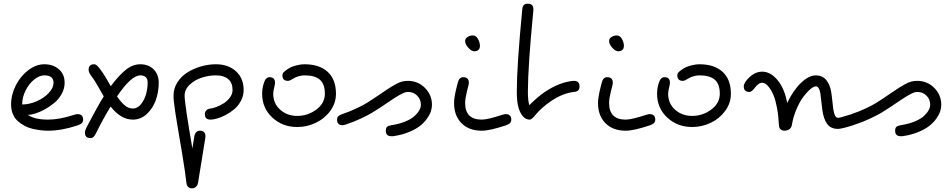

<svg xmlns="http://www.w3.org/2000/svg" viewBox="-20 -708 5158 1040"><path d="M40 -142.1Q40 -195.8 66.2 -246.6Q92.3 -297.4 134.3 -328.6Q176.3 -359.9 220.2 -359.9Q268.1 -359.9 299.1 -332.8Q330.1 -305.7 330.1 -259.8Q330.1 -229 314.7 -200.4Q299.3 -171.9 275.6 -151.9Q252 -131.8 224.4 -116.5Q196.8 -101.1 172.4 -93.5Q147.9 -85.9 130.9 -85.9Q166.5 -60.1 240.2 -60.1Q301.8 -60.1 380.9 -85.9Q392.6 -89.8 399.9 -89.8Q430.2 -89.8 430.2 -60.1Q430.2 -48.3 423.1 -41.3Q416 -34.2 399.9 -28.8Q314.5 0 240.2 0Q221.7 0 202.6 -2.2Q183.6 -4.4 159.7 -9.5Q135.7 -14.6 115.5 -25.4Q95.2 -36.1 77.6 -51Q60.1 -65.9 50 -89.4Q40 -112.8 40 -142.1ZM100.1 -142.1Q139.2 -142.1 179 -159.7Q218.8 -177.2 244.4 -204.8Q270 -232.4 270 -259.8Q270 -299.8 220.2 -299.8Q193.4 -299.8 165.3 -277.3Q137.2 -254.9 118.7 -217.8Q100.1 -180.7 100.1 -142.1Z M439.9 9.8Q439.9 0 448.7 -18.1Q511.2 -137.7 542 -186Q534.7 -198.2 521.2 -222.2Q507.8 -246.1 497.3 -263.2Q486.8 -280.3 477.1 -293Q460 -315.4 460 -330.1Q460 -359.9 489.7 -359.9Q497.6 -359.9 505.1 -353.3Q512.7 -346.7 524.9 -330.1Q531.7 -320.8 539.8 -308.8Q547.9 -296.9 552.7 -288.3Q557.6 -279.8 566.9 -263.7Q576.2 -247.6 580.1 -241.2Q622.1 -297.9 660.2 -328.9Q698.2 -359.9 739.7 -359.9Q784.7 -359.9 812.3 -332.3Q839.8 -304.7 839.8 -259.8Q839.8 -211.9 824.5 -167.2Q809.1 -122.6 776.1 -91.3Q743.2 -60.1 699.7 -60.1Q634.8 -60.1 579.1 -130.9Q537.6 -62.5 502 9.8Q494.1 25.9 487.1 33Q480 40 469.7 40Q439.9 40 439.9 9.8ZM613.8 -186Q635.3 -154.3 655.8 -137.2Q676.3 -120.1 699.7 -120.1Q725.1 -120.1 744.1 -144.3Q763.2 -168.5 771.5 -199.5Q779.8 -230.5 779.8 -259.8Q779.8 -299.8 739.7 -299.8Q691.4 -299.8 613.8 -186Z M919.9 -189.9Q919.9 -229 940.7 -261.7Q961.4 -294.4 994.6 -315.4Q1027.8 -336.4 1068.4 -348.1Q1108.9 -359.9 1149.9 -359.9Q1216.3 -359.9 1258.1 -322Q1299.8 -284.2 1299.8 -220.2Q1299.8 -189.5 1285.4 -162.4Q1271 -135.3 1249.8 -117.2Q1228.5 -99.1 1203.4 -85.7Q1178.2 -72.3 1156.5 -66.2Q1134.8 -60.1 1120.1 -60.1Q1089.8 -60.1 1089.8 -89.8Q1089.8 -102.1 1097.7 -110.4Q1105.5 -118.7 1120.1 -120.1Q1132.3 -121.1 1151.6 -128.4Q1170.9 -135.7 1190.9 -147.9Q1210.9 -160.2 1225.3 -179.7Q1239.7 -199.2 1239.7 -220.2Q1239.7 -259.8 1215.8 -279.8Q1191.9 -299.8 1149.9 -299.8Q1111.8 -299.8 1074 -287.8Q1036.1 -275.9 1008.1 -249.8Q980 -223.6 980 -189.9Q980 -147.5 1022 96.2L1032.7 29.8Q1035.2 16.1 1043 8.1Q1050.8 0 1063 0Q1092.8 0 1092.8 29.8Q1092.8 35.2 1091.8 41Q1090.3 49.8 1072.3 161.6Q1054.2 273.4 1052.7 282.2Q1051.8 287.6 1049.3 293.5Q1046.9 299.3 1039.1 305.7Q1031.2 312 1020 312Q993.2 312 989.7 282.2Q985.8 240.2 963.9 106.9Q960.4 87.4 951.9 37.1Q943.4 -13.2 939.5 -37.4Q935.5 -61.5 929.9 -96.9Q924.3 -132.3 922.1 -154.3Q919.9 -176.3 919.9 -189.9Z M1399.9 -200.2Q1399.9 -230 1409.7 -259.8Q1419.4 -290 1439.9 -290Q1469.7 -290 1469.7 -259.8Q1469.7 -252.9 1466.8 -241.2Q1460 -212.9 1460 -200.2Q1460 -147.5 1497.6 -113.8Q1535.2 -80.1 1589.8 -80.1Q1647 -80.1 1693.4 -114.5Q1739.7 -148.9 1739.7 -200.2Q1739.7 -252.9 1712.4 -276.4Q1685.1 -299.8 1629.9 -299.8Q1615.2 -299.8 1598.4 -295.2Q1581.5 -290.5 1571.8 -284.2Q1549.8 -270 1540 -270Q1509.8 -270 1509.8 -299.8Q1509.8 -309.6 1516.1 -316.4Q1522.5 -323.2 1540 -335Q1555.7 -345.7 1581.5 -352.8Q1607.4 -359.9 1629.9 -359.9Q1710 -359.9 1754.9 -318.8Q1799.8 -277.8 1799.8 -200.2Q1799.8 -149.4 1769 -107.4Q1738.3 -65.4 1690.4 -42.7Q1642.6 -20 1589.8 -20Q1510.3 -20 1455.1 -71.3Q1399.9 -122.6 1399.9 -200.2Z M1805.7 -60.1Q1805.7 -71.8 1812.7 -78.6Q1819.8 -85.4 1835.9 -90.8Q1876 -104 1912.8 -121.8Q1949.7 -139.6 1965.8 -149.7Q1981.9 -159.7 2012.7 -180.2Q2025.9 -189 2053.5 -207.8Q2081.1 -226.6 2092.8 -233.9Q2104.5 -241.2 2123.8 -252Q2143.1 -262.7 2158.4 -266.4Q2173.8 -270 2189.9 -270Q2243.7 -270 2281.7 -231.9Q2319.8 -193.8 2319.8 -140.1Q2319.8 -122.6 2313.5 -103.8Q2307.1 -85 2291.7 -63.7Q2276.4 -42.5 2253.2 -24.7Q2230 -6.8 2192.9 8.1Q2155.8 22.9 2109.9 29.8H2099.6Q2069.8 29.8 2069.8 0Q2069.8 -14.6 2076.9 -21Q2084 -27.3 2099.6 -29.8Q2142.1 -36.1 2174.8 -49.6Q2207.5 -63 2225.1 -79.1Q2242.7 -95.2 2251.2 -110.8Q2259.8 -126.5 2259.8 -140.1Q2259.8 -169.9 2239.7 -189.9Q2219.7 -210 2189.9 -210Q2183.6 -210 2176.3 -208Q2168.9 -206.1 2159.4 -201.4Q2149.9 -196.8 2141.6 -192.1Q2133.3 -187.5 2120.1 -179Q2106.9 -170.4 2097.7 -164.3Q2088.4 -158.2 2071.8 -147Q2055.2 -135.7 2044.9 -128.9Q2016.1 -109.9 1996.3 -97.9Q1976.6 -85.9 1937.3 -67.1Q1897.9 -48.3 1855 -34.2Q1841.8 -29.8 1835.9 -29.8Q1805.7 -29.8 1805.7 -60.1Z M2439.5 -149.9Q2439.5 -160.2 2440.4 -169.9Q2441.4 -179.7 2444.1 -193.1Q2446.8 -206.5 2448 -212.9Q2449.2 -219.2 2453.9 -237.5Q2458.5 -255.9 2459.5 -259.8Q2466.8 -290 2489.3 -290Q2519.5 -290 2519.5 -259.8Q2519.5 -253.9 2517.6 -246.1Q2516.6 -241.7 2512.9 -227.5Q2509.3 -213.4 2508.3 -208.7Q2507.3 -204.1 2505.1 -193.6Q2502.9 -183.1 2502 -177.5Q2501 -171.9 2500.2 -164.1Q2499.5 -156.2 2499.5 -149.9Q2499.5 -60.1 2589.4 -60.1Q2621.1 -60.1 2700.2 -85.9Q2711.9 -89.8 2719.2 -89.8Q2749.5 -89.8 2749.5 -60.1Q2749.5 -48.3 2742.4 -41.3Q2735.4 -34.2 2719.2 -28.8Q2633.8 0 2589.4 0Q2520.5 0 2480 -40.5Q2439.5 -81.1 2439.5 -149.9ZM2499.5 -485.8Q2499.5 -499.5 2512.9 -507.8Q2526.4 -516.1 2541.5 -516.1Q2558.1 -516.1 2568.8 -497.3Q2579.6 -478.5 2579.6 -460Q2579.6 -443.8 2570.6 -437Q2561.5 -430.2 2549.3 -430.2Q2533.7 -430.2 2516.6 -449.5Q2499.5 -468.8 2499.5 -485.8Z M2779.3 -210Q2779.3 -353 2809.1 -658.2Q2810.5 -673.3 2817.6 -680.7Q2824.7 -688 2839.4 -688Q2869.1 -688 2869.1 -658.2V-651.9Q2839.4 -346.7 2839.4 -210Q2839.4 -162.6 2847.2 -138.2Q2894 -185.1 2931.2 -210Q3009.8 -262.7 3084.5 -270H3089.4Q3119.1 -270 3119.1 -240.2Q3119.1 -225.6 3111.8 -218.5Q3104.5 -211.4 3089.4 -210Q3028.8 -203.6 2964.4 -160.2Q2937.5 -142.1 2915.8 -122.1Q2894 -102.1 2883.8 -89.4Q2873.5 -76.7 2864.7 -68.4Q2856 -60.1 2849.1 -60.1Q2810.5 -60.1 2790 -120.1Q2779.3 -153.3 2779.3 -210Z M3219.2 -149.9Q3219.2 -160.2 3220.2 -169.9Q3221.2 -179.7 3223.9 -193.1Q3226.6 -206.5 3227.8 -212.9Q3229 -219.2 3233.6 -237.5Q3238.3 -255.9 3239.3 -259.8Q3246.6 -290 3269 -290Q3299.3 -290 3299.3 -259.8Q3299.3 -253.9 3297.4 -246.1Q3296.4 -241.7 3292.7 -227.5Q3289.1 -213.4 3288.1 -208.7Q3287.1 -204.1 3284.9 -193.6Q3282.7 -183.1 3281.7 -177.5Q3280.8 -171.9 3280 -164.1Q3279.3 -156.2 3279.3 -149.9Q3279.3 -60.1 3369.1 -60.1Q3400.9 -60.1 3480 -85.9Q3491.7 -89.8 3499 -89.8Q3529.3 -89.8 3529.3 -60.1Q3529.3 -48.3 3522.2 -41.3Q3515.1 -34.2 3499 -28.8Q3413.6 0 3369.1 0Q3300.3 0 3259.8 -40.5Q3219.2 -81.1 3219.2 -149.9ZM3279.3 -485.8Q3279.3 -499.5 3292.7 -507.8Q3306.2 -516.1 3321.3 -516.1Q3337.9 -516.1 3348.6 -497.3Q3359.4 -478.5 3359.4 -460Q3359.4 -443.8 3350.3 -437Q3341.3 -430.2 3329.1 -430.2Q3313.5 -430.2 3296.4 -449.5Q3279.3 -468.8 3279.3 -485.8Z M3539.1 -200.2Q3539.1 -230 3548.8 -259.8Q3558.6 -290 3579.1 -290Q3608.9 -290 3608.9 -259.8Q3608.9 -252.9 3606 -241.2Q3599.1 -212.9 3599.1 -200.2Q3599.1 -147.5 3636.7 -113.8Q3674.3 -80.1 3729 -80.1Q3786.1 -80.1 3832.5 -114.5Q3878.9 -148.9 3878.9 -200.2Q3878.9 -252.9 3851.6 -276.4Q3824.2 -299.8 3769 -299.8Q3754.4 -299.8 3737.5 -295.2Q3720.7 -290.5 3710.9 -284.2Q3689 -270 3679.2 -270Q3648.9 -270 3648.9 -299.8Q3648.9 -309.6 3655.3 -316.4Q3661.6 -323.2 3679.2 -335Q3694.8 -345.7 3720.7 -352.8Q3746.6 -359.9 3769 -359.9Q3849.1 -359.9 3894 -318.8Q3939 -277.8 3939 -200.2Q3939 -149.4 3908.2 -107.4Q3877.4 -65.4 3829.6 -42.7Q3781.7 -20 3729 -20Q3649.4 -20 3594.2 -71.3Q3539.1 -122.6 3539.1 -200.2Z M4008.8 -240.2Q4008.8 -261.2 4040.3 -290.5Q4071.8 -319.8 4108.9 -319.8Q4153.3 -319.8 4191.4 -274.4Q4229.5 -229 4244.1 -149.9Q4274.9 -216.8 4317.9 -258.3Q4360.8 -299.8 4398.9 -299.8Q4434.1 -299.8 4454.8 -275.4Q4475.6 -251 4481.9 -211.9Q4484.9 -195.3 4488.3 -163.1Q4491.7 -130.9 4493.2 -120.1Q4500 -69.8 4519 -69.8Q4530.8 -69.8 4580.1 -85.9Q4591.8 -89.8 4599.1 -89.8Q4628.9 -89.8 4628.9 -60.1Q4628.9 -48.3 4622.1 -41.3Q4615.2 -34.2 4599.1 -28.8Q4538.1 -9.8 4519 -9.8Q4480.5 -9.8 4460.7 -36.4Q4440.9 -63 4434.1 -113.8Q4432.1 -126.5 4429 -157.5Q4425.8 -188.5 4423.8 -201.2Q4417.5 -240.2 4398.9 -240.2Q4387.2 -240.2 4368.9 -224.6Q4350.6 -209 4330.8 -182.6Q4311 -156.2 4293.7 -115.2Q4276.4 -74.2 4269 -29.8Q4267.1 -16.6 4255.6 -8.3Q4244.1 0 4229 0Q4216.3 0 4208 -7.6Q4199.7 -15.1 4199.2 -29.8Q4196.8 -81.1 4189 -122.6Q4181.2 -164.1 4171.1 -189Q4161.1 -213.9 4149.2 -230.5Q4137.2 -247.1 4127.4 -253.4Q4117.7 -259.8 4108.9 -259.8Q4097.7 -259.8 4087.4 -252Q4077.1 -244.1 4070.6 -234.9Q4064 -225.6 4055.4 -217.8Q4046.9 -210 4039.1 -210Q4008.8 -210 4008.8 -240.2Z M4564.5 -60.1Q4564.5 -71.8 4571.5 -78.6Q4578.6 -85.4 4594.7 -90.8Q4634.8 -104 4671.6 -121.8Q4708.5 -139.6 4724.6 -149.7Q4740.7 -159.7 4771.5 -180.2Q4784.7 -189 4812.3 -207.8Q4839.8 -226.6 4851.6 -233.9Q4863.3 -241.2 4882.6 -252Q4901.9 -262.7 4917.2 -266.4Q4932.6 -270 4948.7 -270Q5002.4 -270 5040.5 -231.9Q5078.6 -193.8 5078.6 -140.1Q5078.6 -122.6 5072.3 -103.8Q5065.9 -85 5050.5 -63.7Q5035.2 -42.5 5012 -24.7Q4988.8 -6.8 4951.7 8.1Q4914.6 22.9 4868.7 29.8H4858.4Q4828.6 29.8 4828.6 0Q4828.6 -14.6 4835.7 -21Q4842.8 -27.3 4858.4 -29.8Q4900.9 -36.1 4933.6 -49.6Q4966.3 -63 4983.9 -79.1Q5001.5 -95.2 5010 -110.8Q5018.6 -126.5 5018.6 -140.1Q5018.6 -169.9 4998.5 -189.9Q4978.5 -210 4948.7 -210Q4942.4 -210 4935.1 -208Q4927.7 -206.1 4918.2 -201.4Q4908.7 -196.8 4900.4 -192.1Q4892.1 -187.5 4878.9 -179Q4865.7 -170.4 4856.4 -164.3Q4847.2 -158.2 4830.6 -147Q4814 -135.7 4803.7 -128.9Q4774.9 -109.9 4755.1 -97.9Q4735.4 -85.9 4696 -67.1Q4656.7 -48.3 4613.8 -34.2Q4600.6 -29.8 4594.7 -29.8Q4564.5 -29.8 4564.5 -60.1Z"/></svg>

Font: Pecita
Style: Book
Weight: 400
Width: 6
Version: Version 3.4.1